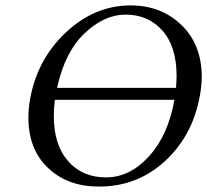

<svg xmlns="http://www.w3.org/2000/svg" viewBox="-20 -678 766 710"><path d="M625 -309H183Q179 -281 179 -249Q179 -142 232 -82Q285 -22 372 -22Q460 -22 531 -100Q602 -178 625 -309ZM631 -353Q633 -383 633 -397Q633 -506 580.5 -565Q528 -624 444 -624Q366 -624 293 -555Q220 -486 191 -353ZM720 -329Q694 -178 591 -83Q488 12 346 12Q230 12 157.5 -57Q85 -126 85 -243Q85 -276 91 -310Q117 -458 223.5 -558Q330 -658 463 -658Q576 -658 651 -585.5Q726 -513 726 -394Q726 -364 720 -329Z"/></svg>

Font: Linux Libertine O
Style: Italic
Weight: 400
Italic angle: -12°
Designer: Philipp H. Poll
Foundry: Philipp H. Poll
Version: Version 5.1.6